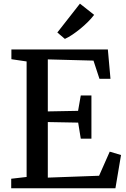

<svg xmlns="http://www.w3.org/2000/svg" viewBox="-20 -1008 677 1028"><path d="M122.5 -60.5V-679L41 -691V-743H557.5L571.5 -586H512.5L480.5 -683.5L236 -690V-411.5L398 -414.5L412.5 -497H469.5V-265.5H412.5L398.5 -351.5L236 -354.5V-57L510.5 -67L567.5 -196L628 -178L598 0H40V-51ZM327 -800 287 -834 408 -988.5 484 -928.5Q470.5 -910.5 451.2 -891.2Q432 -872 410.2 -854.2Q388.5 -836.5 367.2 -822.2Q346 -808 328 -800Z"/></svg>

Font: Merriweather Light 18pt Medium
Style: Regular
Weight: 500
Version: Version 2.100